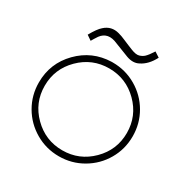

<svg xmlns="http://www.w3.org/2000/svg" viewBox="-192 -1032 1168 1199"><g transform="rotate(30 392.0 -432.5)"><path d="M588 -867 625 -843Q591 -777 539 -752Q502 -732 452 -750Q441 -754 352 -789Q274 -824 232 -767Q227 -760 216.5 -743Q206 -726 204 -722L169 -746Q202 -805 227 -826Q272 -867 331 -851Q355 -845 384 -832Q409 -821 422 -816L454 -803Q491 -788 512 -794Q533 -800 547 -813Q565 -830 588 -867ZM384 -674Q384 -674 392 -674Q484 -674 562 -628.5Q640 -583 685 -505.5Q730 -428 730 -336Q730 -244 685 -166.5Q640 -89 562 -43.5Q484 2 392 2Q300 2 222 -43.5Q144 -89 99 -166.5Q54 -244 54 -336Q54 -474 150 -572Q246 -670 384 -674ZM601 -544.5Q514 -631 392 -631Q270 -631 183 -544.5Q96 -458 96 -336Q96 -214 183 -127.5Q270 -41 392 -41Q514 -41 601 -127.5Q688 -214 688 -336Q688 -458 601 -544.5Z"/></g></svg>

Font: HiLo-Deco
Style: Deco
Weight: 500
Version: Version 001.000